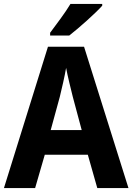

<svg xmlns="http://www.w3.org/2000/svg" viewBox="-20 -953 671 973"><path d="M498 -924V-933H337C311 -889 266 -830 234 -787V-773H331C380 -811 464 -886 498 -924ZM473 0H631L406 -716H223L0 0H158L207 -169H425ZM349 -462 394 -294H237L283 -462C293 -503 308 -567 315 -609C322 -570 340 -498 349 -462Z"/></svg>

Font: Noto Sans Thai Looped SemiCondensed
Style: Bold
Weight: 700
Width: 4
Designer: Sasikarn Vongin, Ben Mitchell
Foundry: The Fontpad Ltd
Version: Version 1.001